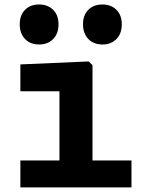

<svg xmlns="http://www.w3.org/2000/svg" viewBox="-20 -814 660 834"><path d="M238.2 0V-450.8L260.7 -417.5H68.5V-534.2L365.2 -547.1L381.8 -531V0ZM68.5 -117H551.1V0H68.5ZM65.7 -708.4Q65.7 -748.1 88.7 -771.3Q111.7 -794.5 149.8 -794.5Q187.8 -794.5 211 -771.3Q234.2 -748.1 234.2 -708.4Q234.2 -668.3 211 -644.5Q187.8 -620.7 149.8 -620.7Q124.7 -620.7 105.6 -631.4Q86.6 -642.2 76.1 -662.2Q65.7 -682.2 65.7 -708.4ZM340.5 -708.4Q340.5 -748.1 363.5 -771.3Q386.5 -794.5 424.6 -794.5Q462.6 -794.5 485.8 -771.3Q509 -748.1 509 -708.4Q509 -668.3 485.8 -644.5Q462.6 -620.7 424.6 -620.7Q399.5 -620.7 380.5 -631.4Q361.4 -642.2 351 -662.2Q340.5 -682.2 340.5 -708.4Z"/></svg>

Font: Monaspace Neon Var ExtraLight
Style: Regular
Weight: 200
Designer: Riley Cran and the Lettermatic Team
Version: Version 1.200 (Monaspace Neon Var)